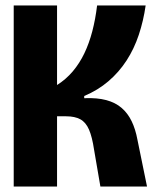

<svg xmlns="http://www.w3.org/2000/svg" viewBox="-20 -680 569 700"><path d="M30 0V-660H188V-370Q221 -391 245.5 -420Q270 -449 287.5 -485.5Q305 -522 316.5 -566Q328 -610 334 -660H511Q503 -604 486 -553Q469 -502 441.5 -459.5Q414 -417 375.5 -384Q337 -351 287 -330V-322Q334 -324 367.5 -315Q401 -306 423.5 -286.5Q446 -267 460 -238Q474 -209 481 -171L516 0H346L323 -134Q316 -181 304.5 -207.5Q293 -234 273 -245Q253 -256 221 -256H188V0Z"/></svg>

Font: Bricolage Grotesque 96pt ExtraBold SemiCondensed
Style: Regular
Weight: 800
Width: 4
Version: Version 1.001;gftools[0.9.33.dev8+g029e19f]